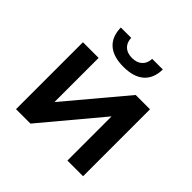

<svg xmlns="http://www.w3.org/2000/svg" viewBox="-176 -840 996 996"><g transform="rotate(45 322.5 -342.0)"><path d="M77 -491H192V-167L464 -491H569V0H454V-324L183 0H77ZM162 -684H238Q239 -651 259 -632Q279 -613 315 -613Q350 -613 370.5 -632Q391 -651 392 -684H470Q469 -618 429.5 -583.5Q390 -549 315.5 -549Q241 -549 202 -583.5Q163 -618 162 -684Z"/></g></svg>

Font: Montserrat Ace
Style: Bold
Weight: 600
Designer: Julieta Ulanovsky
Foundry: Julieta Ulanovsky
Version: Version 1